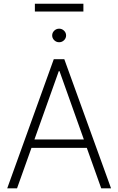

<svg xmlns="http://www.w3.org/2000/svg" viewBox="-20 -1031 646 1051"><path d="M19.5 0 274.4 -707H332L587.9 0H534.2L455.1 -221.7H152.3L73.2 0ZM439 -267.6 305.7 -641.6H301.8L168.5 -267.6ZM265.6 -836.9Q265.6 -852.1 276.9 -863Q288.1 -874 303.7 -874Q319.3 -874 330.6 -863Q341.8 -852.1 341.8 -836.9Q341.8 -821.8 330.6 -810.8Q319.3 -799.8 303.7 -799.8Q288.1 -799.8 276.9 -810.8Q265.6 -821.8 265.6 -836.9ZM436.5 -967.8H170.9V-1010.7H436.5Z"/></svg>

Font: Pretendard GOV ExtraLight
Style: Regular
Weight: 200
Designer: Base glyphs from Inter by Rasmus Andersson; Hangeul glyphs from Noto Sans CJK(Source Han Sans) by Jang Soo-young and Kan
Foundry: Kil Hyung-jin
Version: Version 1.309